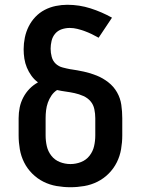

<svg xmlns="http://www.w3.org/2000/svg" viewBox="-20 -772 590 804"><path d="M275 12Q246 12 217 7Q188 2 162 -11Q136 -24 115 -45Q94 -66 81 -92Q68 -118 63 -147Q58 -176 58 -205V-277Q58 -300 62.5 -322Q67 -344 77.5 -364Q88 -384 103.5 -400Q119 -416 139 -427Q123 -439 111.5 -455Q100 -471 92.5 -489Q85 -507 82 -526.5Q79 -546 79 -566Q79 -590 84 -614.5Q89 -639 100 -661Q111 -683 128 -701Q145 -719 167 -730.5Q189 -742 213.5 -747Q238 -752 262 -752Q312 -752 359 -737Q406 -722 449 -698L393 -614Q379 -622 364.5 -629Q350 -636 335 -641.5Q320 -647 304 -651Q288 -655 272 -655Q255 -655 238.5 -649.5Q222 -644 211 -631Q200 -618 196 -601Q192 -584 192 -568Q192 -551 196.5 -534Q201 -517 213 -505.5Q225 -494 242 -489.5Q259 -485 275 -482H276Q304 -478 331.5 -472Q359 -466 385 -455.5Q411 -445 433.5 -427.5Q456 -410 470 -385.5Q484 -361 488 -333Q492 -305 492 -277V-205Q492 -176 487 -147Q482 -118 469 -92Q456 -66 435 -45Q414 -24 388 -11Q362 2 333 7Q304 12 275 12ZM275 -85Q298 -85 319.5 -93.5Q341 -102 355 -120Q369 -138 374 -160Q379 -182 379 -205V-277Q379 -296 375 -315Q371 -334 359 -348Q347 -362 329 -370Q311 -378 292.5 -382Q274 -386 255.5 -388.5Q237 -391 219 -395Q205 -386 195.5 -372Q186 -358 180.5 -342.5Q175 -327 173 -310.5Q171 -294 171 -277V-205Q171 -182 176 -160Q181 -138 195 -120Q209 -102 230.5 -93.5Q252 -85 275 -85Z"/></svg>

Font: Lode Term
Style: Bold
Weight: 700
Monospace: yes
Designer: Belleve Invis
Foundry: Belleve Invis
Version: Version 29.2.0